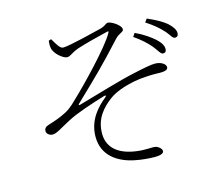

<svg xmlns="http://www.w3.org/2000/svg" viewBox="-110 -889 1221 1077"><g transform="rotate(-15 500.0 -351.0)"><path d="M810 -554C832 -528 842 -502 857 -502C869 -502 876 -509 876 -524C876 -543 865 -562 839 -586C816 -606 782 -631 732 -655L718 -635C759 -607 789 -579 810 -554ZM897 -620C920 -596 929 -570 944 -570C956 -570 964 -577 964 -592C964 -611 952 -630 926 -654C903 -673 867 -694 818 -715L804 -696C847 -668 873 -646 897 -620ZM324 -679C362 -679 522 -720 555 -728C587 -738 587 -749 602 -749C621 -749 673 -716 673 -693C673 -674 649 -679 621 -648C502 -518 458 -477 327 -351C323 -347 325 -343 330 -344C443 -377 600 -423 668 -437C740 -453 776 -459 797 -459C831 -459 858 -441 858 -423C858 -410 847 -402 812 -402C792 -402 774 -404 730 -401C635 -396 548 -365 510 -335C460 -297 408 -244 409 -154C410 -68 476 -23 572 -11C625 -4 658 -11 680 -7C694 -4 714 11 714 26C714 38 699 47 661 47C637 47 587 44 546 35C453 16 369 -38 369 -148C369 -245 429 -308 479 -348C488 -356 486 -360 474 -357C395 -333 306 -304 253 -276C190 -243 165 -223 140 -223C126 -223 106 -234 106 -252C106 -265 113 -275 128 -280C153 -288 183 -297 212 -310C252 -327 273 -342 312 -381C378 -443 549 -619 589 -692C595 -703 591 -703 583 -701C528 -688 454 -669 404 -653C356 -635 352 -621 331 -621C310 -621 260 -660 255 -696C253 -707 253 -724 255 -737L270 -742C289 -710 305 -679 324 -679Z"/></g></svg>

Font: Noto Serif TC ExtraLight
Style: Regular
Weight: 200
Designer: Ryoko NISHIZUKA 西塚涼子 (kana & ideographs); Frank Grießhammer (Latin, Greek & Cyrillic); Wenlong ZHANG 张文龙 (bopomofo); San
Foundry: Adobe
Version: Version 2.001;hotconv 1.1.0;makeotfexe 2.6.0